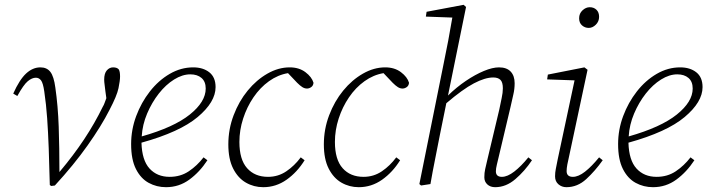

<svg xmlns="http://www.w3.org/2000/svg" viewBox="-20 -765 2940 798"><path d="M187 4Q185 -81 182.5 -148.5Q180 -216 176 -273.5Q172 -331 164 -385Q159 -420 150.5 -431Q142 -442 129 -442Q113 -442 95.5 -427.5Q78 -413 52 -366L35 -376Q61 -434 88.5 -459.5Q116 -485 148 -485Q175 -485 189.5 -466Q204 -447 210 -401Q221 -325 224 -238.5Q227 -152 227 -50Q286 -120 330 -186.5Q374 -253 407 -321Q412 -329 415 -338Q418 -347 422 -357L418 -386Q417 -397 415 -411Q413 -425 413 -434Q413 -460 424 -472.5Q435 -485 450 -485Q467 -485 474 -476Q479 -467 479 -447Q479 -430 472.5 -398.5Q466 -367 435 -308Q401 -241 344 -160.5Q287 -80 208 6L193 8Z M771 -456Q738 -456 703.5 -434.5Q669 -413 640 -376Q611 -339 591.5 -293Q572 -247 569 -198Q703 -236 769 -289Q835 -342 835 -397Q835 -426 817.5 -441Q800 -456 771 -456ZM670 13Q631 13 598 -5Q565 -23 545 -62.5Q525 -102 525 -166Q525 -226 546 -282.5Q567 -339 603 -385Q639 -431 685.5 -458Q732 -485 783 -485Q824 -485 850 -464.5Q876 -444 876 -403Q876 -341 801.5 -278.5Q727 -216 568 -172Q570 -99 601.5 -64.5Q633 -30 685 -30Q730 -30 764.5 -53Q799 -76 826 -111L842 -99Q810 -50 767 -18.5Q724 13 670 13Z M1074 13Q1035 13 1002 -6Q969 -25 949 -64.5Q929 -104 929 -165Q929 -228 951 -286Q973 -344 1009.5 -388.5Q1046 -433 1091.5 -459Q1137 -485 1184 -485Q1223 -485 1249.5 -465Q1276 -445 1283 -421Q1282 -409 1273.5 -403Q1265 -397 1256 -397Q1246 -397 1236.5 -403Q1227 -409 1215 -421L1177 -461Q1135 -454 1098 -427.5Q1061 -401 1033.5 -360.5Q1006 -320 990.5 -272Q975 -224 975 -175Q975 -102 1007 -66Q1039 -30 1094 -30Q1136 -30 1170 -53Q1204 -76 1230 -111L1246 -99Q1215 -49 1171 -18Q1127 13 1074 13Z M1471 13Q1432 13 1399 -6Q1366 -25 1346 -64.5Q1326 -104 1326 -165Q1326 -228 1348 -286Q1370 -344 1406.5 -388.5Q1443 -433 1488.5 -459Q1534 -485 1581 -485Q1620 -485 1646.5 -465Q1673 -445 1680 -421Q1679 -409 1670.5 -403Q1662 -397 1653 -397Q1643 -397 1633.5 -403Q1624 -409 1612 -421L1574 -461Q1532 -454 1495 -427.5Q1458 -401 1430.5 -360.5Q1403 -320 1387.5 -272Q1372 -224 1372 -175Q1372 -102 1404 -66Q1436 -30 1491 -30Q1533 -30 1567 -53Q1601 -76 1627 -111L1643 -99Q1612 -49 1568 -18Q1524 13 1471 13Z M1730 6 1723 0 1824 -501Q1834 -549 1843 -596.5Q1852 -644 1860 -692L1750 -696L1753 -716L1907 -745L1917 -736L1842 -368Q1878 -403 1916.5 -429Q1955 -455 1991 -470Q2027 -485 2054 -485Q2086 -485 2102.5 -467.5Q2119 -450 2119 -419Q2119 -395 2113.5 -372Q2108 -349 2102 -321L2053 -114Q2049 -97 2045 -80.5Q2041 -64 2041 -53Q2041 -30 2066 -30Q2089 -30 2117.5 -52Q2146 -74 2176 -111L2191 -99Q2161 -54 2122 -20.5Q2083 13 2038 13Q2018 13 2005.5 1.5Q1993 -10 1993 -28Q1993 -47 1996.5 -62Q2000 -77 2006 -103L2055 -309Q2060 -334 2065 -357Q2070 -380 2070 -398Q2070 -423 2060 -433Q2050 -443 2030 -443Q1996 -443 1949.5 -418.5Q1903 -394 1835 -336L1809 -208Q1799 -156 1788.5 -104Q1778 -52 1769 0Z M2287 -32Q2287 -48 2290 -62.5Q2293 -77 2298 -103L2368 -431L2254 -435L2257 -455L2409 -485L2422 -475L2345 -114Q2341 -98 2338 -81.5Q2335 -65 2335 -54Q2335 -30 2361 -30Q2384 -30 2411.5 -51.5Q2439 -73 2470 -111L2485 -99Q2453 -54 2416.5 -20.5Q2380 13 2334 13Q2315 13 2301 1Q2287 -11 2287 -32ZM2427 -649Q2411 -649 2399 -659.5Q2387 -670 2387 -689Q2387 -709 2401 -722Q2415 -735 2431 -735Q2448 -735 2459 -724.5Q2470 -714 2470 -695Q2470 -676 2456.5 -662.5Q2443 -649 2427 -649Z M2795 -456Q2762 -456 2727.5 -434.5Q2693 -413 2664 -376Q2635 -339 2615.5 -293Q2596 -247 2593 -198Q2727 -236 2793 -289Q2859 -342 2859 -397Q2859 -426 2841.5 -441Q2824 -456 2795 -456ZM2694 13Q2655 13 2622 -5Q2589 -23 2569 -62.5Q2549 -102 2549 -166Q2549 -226 2570 -282.5Q2591 -339 2627 -385Q2663 -431 2709.5 -458Q2756 -485 2807 -485Q2848 -485 2874 -464.5Q2900 -444 2900 -403Q2900 -341 2825.5 -278.5Q2751 -216 2592 -172Q2594 -99 2625.5 -64.5Q2657 -30 2709 -30Q2754 -30 2788.5 -53Q2823 -76 2850 -111L2866 -99Q2834 -50 2791 -18.5Q2748 13 2694 13Z"/></svg>

Font: Source Serif Pro Light
Style: Italic
Weight: 300
Italic angle: -12°
Designer: Frank Grießhammer
Foundry: Adobe Systems Incorporated
Version: Version 3.001;hotconv 1.0.111;makeotfexe 2.5.65597